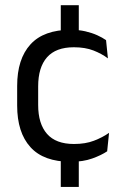

<svg xmlns="http://www.w3.org/2000/svg" viewBox="-20 -615 474 743"><path d="M284.9 -467.8H215.2V-594.8H284.9ZM284.9 108.5H215.2V-30.6H284.9ZM253.8 11.1Q148.9 11.1 97.7 -45.7Q46.4 -102.4 46.4 -206.6V-282.3Q46.4 -386.8 97.9 -443.2Q149.3 -499.7 253.8 -499.7Q284.9 -499.7 310.4 -493.8Q336 -487.8 356.2 -478.7Q376.4 -469.5 390.4 -459.7L397.6 -389.1Q373.8 -407.1 341.7 -419.6Q309.6 -432.1 265.9 -432.1Q196.1 -432.1 161.9 -393.2Q127.7 -354.4 127.7 -280.7V-208.7Q127.7 -136.1 161.9 -97Q196.1 -57.8 266.2 -57.8Q310.8 -57.8 343.7 -70.5Q376.6 -83.1 402 -100.9L394.7 -29.5Q372.4 -14.4 337 -1.7Q301.6 11.1 253.8 11.1Z"/></svg>

Font: Anek Tamil Medium
Style: Regular
Weight: 500
Designer: Aadarsh Rajan (Tamil), Yesha Goshar (Latin)
Foundry: Ek Type
Version: Version 1.003